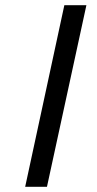

<svg xmlns="http://www.w3.org/2000/svg" viewBox="-20 -720 374 740"><path d="M77 0 228 -700H313L161 0Z"/></svg>

Font: Isabella Sans
Style: Italic
Weight: 400
Italic angle: -12°
Designer: Christian Thalmann (Catharsis Fonts), Cristiano Sobral
Foundry: The Isabella Sans Project Authors
Version: Version 2.026; ttfautohint (v1.8.4.7-5d5b-dirty)